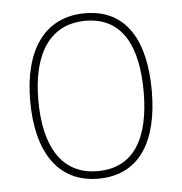

<svg xmlns="http://www.w3.org/2000/svg" viewBox="-45 -581 601 634"><g transform="rotate(-5 256.0 -264.0)"><path d="M457 -264C457 -423 401 -538 259 -538C127 -538 54 -436 54 -265C54 -97 122 10 256 10C393 10 457 -97 457 -264ZM81 -265C81 -421 142 -513 259 -513C384 -513 430 -408 430 -264C430 -110 377 -15 256 -15C137 -15 81 -112 81 -265Z"/></g></svg>

Font: Noto Sans Sinhala UI SemiCondensed Thin
Style: Regular
Weight: 100
Width: 4
Designer: Jelle Bosma - Monotype Design Team
Foundry: Monotype Imaging Inc.
Version: Version 2.006